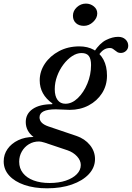

<svg xmlns="http://www.w3.org/2000/svg" viewBox="-128 -792 732 1066"><path d="M394 -504Q426 -552.5 461.2 -570Q496.5 -587.5 528 -587.5Q553.5 -587.5 568.8 -573Q584 -558.5 584 -538Q584 -521 571.8 -509.5Q559.5 -498 542.5 -498Q531.5 -498 524.2 -502.2Q517 -506.5 511 -511.8Q505 -517 498.2 -521.2Q491.5 -525.5 482.5 -525.5Q462.5 -525.5 446.8 -514.8Q431 -504 415 -479ZM147.5 224Q198.5 224 237.5 210.8Q276.5 197.5 298.5 175Q320.5 152.5 320.5 124Q320.5 99 299.8 76.2Q279 53.5 247 42.5L120.5 0Q99.5 -6.5 89 -6.5Q57 -6.5 32.2 8.8Q7.5 24 -7 49.5Q-21.5 75 -21.5 106Q-21.5 142.5 -0.5 169Q20.5 195.5 58.5 209.8Q96.5 224 147.5 224ZM235 -216Q271.5 -216 304 -247.2Q336.5 -278.5 357 -327.8Q377.5 -377 377.5 -431Q377.5 -465 365.2 -481.2Q353 -497.5 324.5 -497.5Q298 -497.5 271.8 -480Q245.5 -462.5 223.8 -433.5Q202 -404.5 189 -369Q176 -333.5 176 -297Q176 -258.5 191.5 -237.2Q207 -216 235 -216ZM133.5 253.5Q62 253.5 7.5 234.8Q-47 216 -77.2 182.5Q-107.5 149 -107.5 104Q-107.5 65.5 -86 35Q-64.5 4.5 -27 -13.5Q10.5 -31.5 58 -31.5Q15 -64.5 15 -114.5Q15 -160.5 53.8 -187Q92.5 -213.5 162 -213.5L163 -217.5Q92.5 -267.5 92.5 -346Q92.5 -395.5 121.2 -438.5Q150 -481.5 199.8 -508Q249.5 -534.5 313 -534.5Q358.5 -534.5 393 -515.5Q427.5 -496.5 446.8 -460.2Q466 -424 466 -372Q466 -317.5 438.5 -274.5Q411 -231.5 364.2 -206.8Q317.5 -182 259 -182Q243.5 -182 222 -183.5Q200.5 -185 182 -185Q136 -185 113.8 -173.8Q91.5 -162.5 91.5 -140.5Q91.5 -123.5 103.8 -111Q116 -98.5 141 -90L296 -37.5Q343 -21.5 371.2 13.2Q399.5 48 399.5 91Q399.5 138 365.2 174.8Q331 211.5 271 232.5Q211 253.5 133.5 253.5ZM338 -648.5Q310 -648.5 293.5 -663.8Q277 -679 277 -704.5Q277 -732 298.8 -752Q320.5 -772 349 -772Q374 -772 393 -756.5Q412 -741 412 -717.5Q412 -691.5 389 -670Q366 -648.5 338 -648.5Z"/></svg>

Font: Libre Caslon Text
Style: Italic
Weight: 400
Italic angle: -22.583°
Designer: Pablo Impallari, Rodrigo Fuenzalida, Katja Schimmel
Foundry: Pablo Impallari, Rodrigo Fuenzalida
Version: Version 2.000